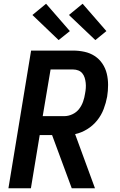

<svg xmlns="http://www.w3.org/2000/svg" viewBox="-20 -1005 640 1025"><path d="M145 0H25L146 -735H370Q401 -735 431 -728.5Q461 -722 485.5 -706Q510 -690 526.5 -665.5Q543 -641 550 -612Q557 -583 557 -551.5Q557 -520 552 -489Q546 -456 533.5 -423Q521 -390 498.5 -362Q476 -334 445 -315Q414 -296 381 -289L487 0H363L258 -284H192ZM208 -385H323Q345 -385 366.5 -395Q388 -405 402 -423Q416 -441 423.5 -462.5Q431 -484 434 -505Q437 -520 438 -534.5Q439 -549 437.5 -563Q436 -577 432 -590Q428 -603 419.5 -613.5Q411 -624 398 -629Q385 -634 371 -634H250ZM489 -791 348 -925 421 -985 548 -839ZM293 -791 153 -925 226 -985 353 -839Z"/></svg>

Font: Iosevka Aile Oblique
Style: Bold
Weight: 700
Italic angle: -9°
Designer: Belleve Invis
Foundry: Belleve Invis
Version: Version 31.1.0; ttfautohint (v1.8.4)